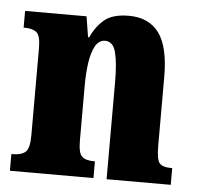

<svg xmlns="http://www.w3.org/2000/svg" viewBox="-45 -595 659 641"><g transform="rotate(5 285.0 -275.0)"><path d="M11 0V-56H15Q44 -56 58 -68Q72 -80 72 -124V-416Q72 -457 59 -468.5Q46 -480 19 -480H15V-536H221L232 -467H236Q252 -503 279.5 -526.5Q307 -550 362 -550Q429 -550 463 -504Q497 -458 497 -357V-126Q497 -80 507.5 -68Q518 -56 546 -56H550V0H335V-325Q335 -389 326 -424.5Q317 -460 290 -460Q269 -460 257 -438Q245 -416 240 -381Q235 -346 235 -306V-121Q235 -79 247.5 -67.5Q260 -56 288 -56H291V0Z"/></g></svg>

Font: Noto Serif ExtraCondensed Black
Style: Regular
Weight: 900
Width: 2
Designer: Monotype Design Team
Foundry: Monotype Imaging Inc.
Version: Version 2.015; ttfautohint (v1.8.4.7-5d5b)